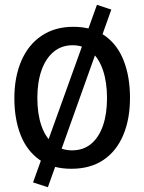

<svg xmlns="http://www.w3.org/2000/svg" viewBox="-20 -693 602 802"><path d="M445 -653 180 89 118 69 385 -673ZM427 -283Q427 -350 410 -400Q393 -450 361 -477Q329 -504 283 -504Q237 -504 204 -476.5Q171 -449 153.5 -399.5Q136 -350 136 -284Q136 -217 153 -168Q170 -119 202.5 -92Q235 -65 281 -65Q328 -65 360.5 -92Q393 -119 410 -168Q427 -217 427 -283ZM523 -284Q523 -195 494.5 -128Q466 -61 411.5 -24.5Q357 12 278 12Q198 12 145 -25.5Q92 -63 66 -129.5Q40 -196 40 -283Q40 -371 69 -438.5Q98 -506 153.5 -543.5Q209 -581 286 -581Q366 -581 418.5 -543.5Q471 -506 497 -439Q523 -372 523 -284Z"/></svg>

Font: Yaldevi Medium
Style: Regular
Weight: 500
Designer: Sol Matas, Rajitha Manaperi, Kosala Senevirathne
Foundry: Mooniak
Version: Version 1.100